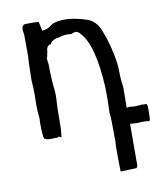

<svg xmlns="http://www.w3.org/2000/svg" viewBox="-83 -609 763 884"><g transform="rotate(-10 298.0 -167.5)"><path d="M409.7 205.6Q409.7 201.7 409.2 198.2Q408.2 192.4 408.2 87.4Q409.7 75.7 409.7 65.9Q409.7 -53.2 405.8 -69.3Q407.7 -116.2 407.7 -152.8Q407.7 -170.9 407.2 -186.5Q397 -390.1 337.4 -450.7Q327.6 -463.4 315.9 -463.4Q310.5 -463.4 294.4 -457Q285.2 -458.5 276.4 -458.5Q257.3 -458.5 241.2 -452.6Q203.1 -448.2 194.8 -427.7Q172.9 -424.8 172.9 -396Q170.4 -387.7 168 -373Q165.5 -371.6 165.5 -363.8Q165.5 -355.5 168.5 -339.4Q168.5 -272.9 174.3 -223.1Q176.3 -210.4 176.3 -191.4Q176.3 -169.9 173.8 -140.1L172.4 -32.7Q172.4 -27.8 168.5 3.4Q165.5 2.4 162.8 0.7Q160.2 -1 156.7 -2.4Q152.8 1.5 150.4 1.5Q147 1 142.1 1Q137.2 1 133.5 1.5Q129.9 2 123.5 2Q117.2 2 107.4 1.5Q97.7 1 90.3 -3.9Q83 -8.8 83 -82.5Q84 -89.4 84 -96.7Q84 -103.5 83 -110.4Q80.1 -134.8 80.1 -163.6L81.1 -211.9L80.6 -238.3Q78.1 -274.4 78.1 -280.8L80.1 -361.8Q82 -382.3 82 -397L81.5 -489.7L78.1 -515.1Q78.1 -539.1 96.7 -539.1L115.2 -539.6Q145.5 -539.6 157.2 -538.1Q166 -502.4 166 -495.6Q192.9 -497.1 211.4 -513.7Q232.9 -528.3 277.3 -528.3Q323.7 -528.3 387.2 -506.3Q425.8 -485.8 439.5 -445.8Q468.3 -372.1 480 -292Q482.9 -272.5 482.9 -248Q482.9 -210.9 488.3 -179.2L488.8 -173.8Q488.3 -169.9 487.8 -79.6L491.2 -78.6Q496.1 -80.6 502 -80.6L517.6 -78.6Q542.5 -78.6 553.2 -80.1Q554.7 -81.1 557.6 -81.1H559.6Q564 -79.6 568.4 -79.6L579.1 -80.6Q585 -78.6 585 -53.7L584.5 -22Q584.5 0.5 577.6 0.5Q575.7 0.5 573.2 -1.5L553.2 -2.4L522 -1L490.2 -2.9L489.7 191.9Q489.7 194.3 488.5 196.5Q487.3 198.7 486.1 200.2Q484.9 201.7 483.9 203.1Z"/></g></svg>

Font: Kurland
Style: Regular
Weight: 400
Designer: GGBot
Version: 0.22